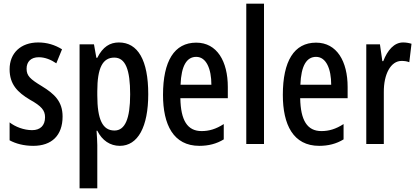

<svg xmlns="http://www.w3.org/2000/svg" viewBox="-20 -780 2258 1040"><path d="M319 -149C319 -231 274 -272 207 -313C143 -352 124 -369 124 -408C124 -446 148 -470 190 -470C223 -470 256 -457 285 -437L316 -513C277 -537 235 -550 187 -550C93 -550 32 -493 32 -405C32 -323 75 -280 142 -240C205 -205 224 -182 224 -145C224 -100 198 -75 154 -75C109 -75 63 -93 32 -117V-20C65 -2 109 10 160 10C260 10 319 -46 319 -149Z M624 -550C576 -550 537 -527 507 -467H502L489 -540H411V240H507V6C507 -14 505 -40 503 -72H507C533 -19 577 10 629 10C727 10 783 -93 783 -270C783 -454 727 -550 624 -550ZM599 -468C660 -468 685 -402 685 -269C685 -136 657 -73 600 -73C536 -73 507 -132 507 -264V-286C507 -412 536 -468 599 -468Z M1043 -549C924 -549 863 -449 863 -266C863 -105 919 10 1060 10C1109 10 1153 -1 1192 -25V-108C1150 -81 1113 -70 1072 -70C995 -70 959 -128 957 -248H1214V-309C1214 -447 1156 -549 1043 -549ZM1043 -472C1098 -472 1125 -406 1125 -321H958C962 -425 992 -472 1043 -472Z M1410 0V-760H1314V0Z M1692 -549C1573 -549 1512 -449 1512 -266C1512 -105 1568 10 1709 10C1758 10 1802 -1 1841 -25V-108C1799 -81 1762 -70 1721 -70C1644 -70 1608 -128 1606 -248H1863V-309C1863 -447 1805 -549 1692 -549ZM1692 -472C1747 -472 1774 -406 1774 -321H1607C1611 -425 1641 -472 1692 -472Z M2163 -550C2115 -550 2079 -508 2056 -449H2051L2038 -540H1964V0H2059V-280C2058 -379 2097 -450 2155 -450C2171 -450 2185 -448 2197 -443L2209 -543C2192 -548 2178 -550 2163 -550Z"/></svg>

Font: Noto Sans Arabic ExtCond Med
Style: Regular
Weight: 500
Width: 2
Designer: Monotype Design Team, Nadine Chahine, Nizar Qandah and Khaled Hosny
Foundry: Monotype Imaging Inc.
Version: Version 2.012